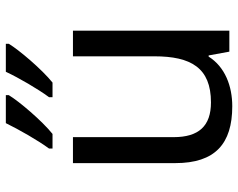

<svg xmlns="http://www.w3.org/2000/svg" viewBox="-99 -707 816 658"><g transform="rotate(-90 309.0 -378.0)"><path d="M488 -756V-766H392C371 -721 333 -656 305 -618V-606H355C400 -642 467 -721 488 -756ZM312 -756V-766H216C194 -721 157 -656 129 -618V-606H179C224 -642 291 -721 312 -756ZM533 -536H445V-257C445 -132 406 -63 287 -63C206 -63 168 -105 168 -191V-536H79V-185C79 -49 145 10 274 10C343 10 409 -15 444 -71H448L461 0H533Z"/></g></svg>

Font: Noto Sans Inscriptional Parthian
Style: Regular
Weight: 400
Designer: Monotype Design Team
Foundry: Monotype Imaging Inc.
Version: Version 2.003